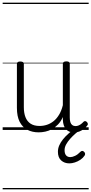

<svg xmlns="http://www.w3.org/2000/svg" viewBox="-20 -976 686 1442"><path d="M270 18Q222 18 185 -1.5Q148 -21 127.5 -61.5Q107 -102 107 -166V-496Q107 -505 113 -509.5Q119 -514 132 -514Q146 -514 152.5 -509.5Q159 -505 159 -496V-171Q159 -127 171.5 -95.5Q184 -64 210 -47Q236 -30 277 -30Q306 -30 333 -39Q360 -48 383 -66.5Q406 -85 424 -115Q442 -145 452 -186V-496Q452 -506 458.5 -510.5Q465 -515 479 -515Q492 -515 498 -510.5Q504 -506 504 -496V-93Q504 -73 508.5 -58.5Q513 -44 523 -36.5Q533 -29 547 -29Q557 -29 567 -32.5Q577 -36 587 -43Q597 -50 607 -61Q613 -67 620 -66.5Q627 -66 633 -59Q638 -54 639.5 -47Q641 -40 636 -34Q625 -19 609 -7Q593 5 575 12Q557 19 537 19Q517 19 502 13Q487 7 476 -5Q465 -17 459 -35Q453 -53 452 -76V-97Q437 -63 415.5 -41Q394 -19 370 -6Q346 7 320.5 12.5Q295 18 270 18ZM501 251Q464 251 439.5 229Q415 207 415 164Q415 139 425 116Q435 93 453 70.5Q471 48 495.5 26.5Q520 5 549 -16H594V-11Q570 7 547.5 26.5Q525 46 506.5 67Q488 88 476.5 109Q465 130 465 152Q465 178 476.5 191Q488 204 508 204Q523 204 543.5 194.5Q564 185 584 164Q590 158 597 157.5Q604 157 610 163Q618 169 619 177.5Q620 186 615 193Q603 211 583.5 224Q564 237 542 244Q520 251 501 251ZM0 436H646V446H0ZM0 -20H646V0H0ZM0 -505H646V-500H0ZM0 -956H646V-946H0Z"/></svg>

Font: Playwrite HU Guides
Style: Regular
Weight: 400
Designer: Veronika Burian, José Scaglione
Foundry: TypeTogether
Version: Version 1.003